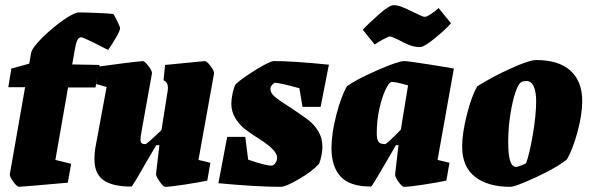

<svg xmlns="http://www.w3.org/2000/svg" viewBox="-20 -713 2281 742"><path d="M269 -520 259 -464 365 -462 349 -375H243L194 -95L255 -80L242 -7Q62 9 53 9Q46 9 31.5 -10.5Q17 -30 18 -40L77 -376H12L24 -448L93 -467L100 -507Q103 -527 141 -565Q179 -603 222.5 -634Q266 -665 287 -665Q308 -665 355 -663Q402 -661 418 -659Q423 -652 433.5 -630.5Q444 -609 444 -604Q444 -595 429 -569Q414 -543 398 -520L378 -530Q302 -569 294 -569Q284 -569 278.5 -557Q273 -545 269 -520Z M807 -428 747 -95 793 -84 781 -15Q748 -8 692.5 0.5Q637 9 618 9Q611 9 596.5 -12Q582 -33 583 -41L596 -152H584Q565 -120 562 -115Q492 8 488 8Q414 8 379.5 -17Q345 -42 345 -97Q345 -125 350 -150L392 -377L352 -388L363 -456Q404 -462 456.5 -468.5Q509 -475 532 -477Q539 -477 554 -457.5Q569 -438 567 -428L528 -211Q523 -184 523 -173Q523 -163 527.5 -159.5Q532 -156 543 -156Q545 -156 564 -173Q583 -190 604 -210L628 -362Q629 -367 629 -374Q629 -395 612 -403L618 -462L772 -477Q779 -477 794 -457.5Q809 -438 807 -428Z M1226 -145Q1226 -132 1222.5 -113Q1219 -94 1213 -80Q1187 -51 1135.5 -21Q1084 9 1065 9Q971 9 824 -5L858 -184H928L939 -96Q1006 -73 1029 -73Q1037 -73 1044 -82.5Q1051 -92 1051 -104Q1051 -132 985 -174Q950 -196 928 -213Q906 -230 890 -255.5Q874 -281 874 -313Q874 -330 879 -353Q884 -376 891 -388Q922 -415 973 -446Q1024 -477 1039 -477Q1113 -477 1251 -463L1219 -300H1149L1137 -372Q1061 -393 1043 -393Q1039 -393 1032 -385.5Q1025 -378 1025 -370Q1025 -354 1041 -340Q1057 -326 1092 -304L1112 -291Q1152 -264 1173.5 -247.5Q1195 -231 1210.5 -205Q1226 -179 1226 -145Z M1671 -95 1717 -84 1705 -15Q1673 -8 1617 0.5Q1561 9 1541 9Q1534 9 1520 -10.5Q1506 -30 1507 -40L1520 -152H1510Q1507 -147 1503 -140Q1499 -133 1494 -124Q1485 -109 1451 -50.5Q1417 8 1414 8Q1332 8 1296.5 -30.5Q1261 -69 1261 -141Q1261 -197 1280 -270Q1299 -343 1321 -380Q1355 -405 1437 -441Q1519 -477 1542 -477Q1554 -477 1631.5 -465Q1709 -453 1734 -448ZM1529 -212 1557 -383Q1501 -399 1492 -396Q1483 -394 1469.5 -365.5Q1456 -337 1446 -292Q1436 -247 1436 -198Q1436 -174 1443 -165Q1450 -156 1468 -156Q1475 -156 1529 -212ZM1520 -559Q1494 -572 1487 -572Q1481 -572 1460 -560.5Q1439 -549 1428 -541L1382 -598Q1406 -624 1445.5 -658.5Q1485 -693 1501 -693Q1516 -693 1535 -685.5Q1554 -678 1580 -665Q1585 -663 1600 -655.5Q1615 -648 1622 -648Q1629 -648 1646.5 -659.5Q1664 -671 1675 -682L1723 -623Q1704 -601 1661.5 -566Q1619 -531 1603 -531Q1583 -531 1563 -538.5Q1543 -546 1520 -559Z M1766 -146Q1766 -198 1784.5 -271Q1803 -344 1825 -380Q1886 -418 1956 -449.5Q2026 -481 2052 -481Q2139 -481 2184.5 -440Q2230 -399 2230 -322Q2230 -269 2211.5 -202Q2193 -135 2171 -97Q2144 -75 2097 -50.5Q2050 -26 2007.5 -8.5Q1965 9 1952 9Q1865 9 1815.5 -30Q1766 -69 1766 -146ZM1987 -71Q2007 -78 2013 -82Q2026 -116 2039 -192Q2052 -268 2052 -322Q2052 -358 2042.5 -379Q2033 -400 2014 -400Q2005 -400 1997 -397Q1984 -392 1972 -356.5Q1960 -321 1952 -269Q1944 -217 1944 -165Q1944 -115 1951.5 -91.5Q1959 -68 1975 -68Q1978 -68 1987 -71Z"/></svg>

Font: Grenze Black
Style: Italic
Weight: 900
Italic angle: -10°
Designer: Renata Polastri
Foundry: Omnibus-Type
Version: Version 1.002; ttfautohint (v1.8)